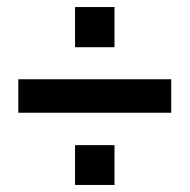

<svg xmlns="http://www.w3.org/2000/svg" viewBox="-20 -558 538 545"><path d="M32 -238V-333H466V-238ZM193 -33V-146H305V-33ZM193 -424V-538H305V-424Z"/></svg>

Font: Nunito Sans 7pt Condensed ExtraBold
Style: Regular
Weight: 800
Width: 3
Designer: Vernon Adams
Foundry: Vernon Adams
Version: Version 3.101;gftools[0.9.27]